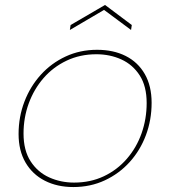

<svg xmlns="http://www.w3.org/2000/svg" viewBox="-20 -748 687 775"><path d="M276 7Q211 7 161 -18.5Q111 -44 83 -92Q55 -140 55 -207Q55 -276 78.5 -337.5Q102 -399 144.5 -446Q187 -493 245 -520Q303 -547 372 -547Q438 -547 487.5 -522Q537 -497 564.5 -449Q592 -401 592 -333Q592 -264 569 -202.5Q546 -141 503.5 -94Q461 -47 403 -20Q345 7 276 7ZM279 -11Q345 -11 399 -36.5Q453 -62 492 -107Q531 -152 551.5 -210Q572 -268 572 -332Q572 -400 544 -443.5Q516 -487 470 -508Q424 -529 369 -529Q303 -529 248.5 -503Q194 -477 155.5 -432.5Q117 -388 96 -330.5Q75 -273 75 -209Q75 -141 103.5 -97Q132 -53 178.5 -32Q225 -11 279 -11ZM512 -647 509 -627 400 -708 262 -627 265 -647 404 -728Z"/></svg>

Font: Poppins Variable
Style: Italic
Weight: 100
Italic angle: -10°
Designer: Jonny Pinhorn
Foundry: Indian Type Foundry
Version: Version 6.000